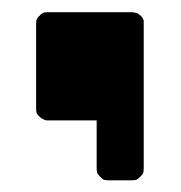

<svg xmlns="http://www.w3.org/2000/svg" viewBox="-20 -199 300 319"><path d="M199.2 -178.7Q202.1 -178.7 205.1 -177.7Q208 -177.7 210 -175.8Q212.9 -173.8 214.8 -171.9Q216.8 -169.9 217.8 -167Q217.8 -166 218.8 -165Q218.8 -164.1 218.8 -163.1Q218.8 -162.1 218.8 -161.1Q218.8 -160.2 218.8 -159.2Q218.8 -99.6 218.8 -39.1Q218.8 20.5 218.8 81.1Q218.8 85 217.8 88.9Q215.8 91.8 212.9 94.7Q210 97.7 207 99.6Q203.1 100.6 199.2 100.6Q189.5 100.6 179.7 100.6Q169.9 100.6 160.2 100.6Q156.2 100.6 152.3 99.6Q149.4 97.7 146.5 94.7Q143.6 91.8 141.6 88.9Q140.6 85 140.6 81.1Q140.6 53.7 140.6 1Q120.1 1 99.6 1Q79.1 1 58.6 1Q54.7 1 51.8 -1Q48.8 -2 45.9 -4.9Q43 -7.8 41 -10.7Q40 -14.6 40 -18.6Q40 -53.7 40 -88.9Q40 -124 40 -160.2Q40 -164.1 41 -167Q43 -170.9 45.9 -172.9Q47.9 -175.8 51.8 -177.7Q54.7 -178.7 58.6 -178.7Q93.8 -178.7 128.9 -178.7Q164.1 -178.7 199.2 -178.7Z"/></svg>

Font: pil love
Style: regular
Weight: 400
Designer: pierpaolo belleggia, riccardo antolini, manuela ilari
Foundry: pil communication
Version: Version 1.2